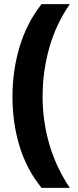

<svg xmlns="http://www.w3.org/2000/svg" viewBox="-20 -746 377 924"><path d="M40 -280Q40 -408 75 -523Q110 -638 180 -726H316Q250 -631 217.5 -517Q185 -403 185 -281Q185 -162 218 -50Q251 62 316 158H180Q109 71 74.5 -41Q40 -153 40 -280Z"/></svg>

Font: Noto Sans Armenian SemiCondensed ExtraBold
Style: Regular
Weight: 800
Width: 4
Designer: Monotype Design Team
Foundry: Monotype Imaging Inc.
Version: Version 2.008; ttfautohint (v1.8.4.7-5d5b)